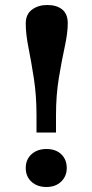

<svg xmlns="http://www.w3.org/2000/svg" viewBox="-20 -734 370 768"><path d="M126 -204V-274Q126 -352 115.5 -420Q105 -488 94 -543Q83 -598 83 -640Q83 -677 108 -695.5Q133 -714 169 -714Q207 -714 229 -696Q251 -678 251 -641Q251 -602 239 -547Q227 -492 215.5 -423Q204 -354 204 -273V-204ZM166 14Q129 14 106 -7Q83 -28 83 -62Q83 -96 106 -117Q129 -138 166 -138Q203 -138 225 -117Q247 -96 247 -62Q247 -29 224.5 -7.5Q202 14 166 14Z"/></svg>

Font: Literata 12pt SemiBold
Style: Regular
Weight: 600
Designer: Latin by Veronika Burian and Jose Scaglione. Greek by Irene Vlachou. Cyrillic by Vera Evstafieva.
Foundry: TypeTogether
Version: Version 3.002